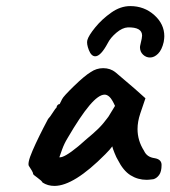

<svg xmlns="http://www.w3.org/2000/svg" viewBox="-20 -621 560 631"><path d="M89 -49Q89 -53 84.5 -60.5Q80 -68 76 -74Q68 -82 87 -126Q106 -170 138 -230Q144 -236 153.5 -251Q163 -266 166 -268Q166 -272 169 -275.5Q172 -279 176 -279L184 -295Q188 -304 223 -338Q258 -372 278 -384Q297 -397 319 -397Q343 -397 360 -383L387 -360Q417 -335 421 -331L458 -298L441 -248Q432 -221 432 -197Q432 -159 453 -126Q458 -115 466.5 -109Q475 -103 489 -101Q511 -97 511 -79Q511 -57 503 -46Q495 -35 484 -32Q468 -30 462 -30Q433 -30 409 -45Q385 -60 367 -96Q363 -102 356.5 -118Q350 -134 349 -140Q342 -130 326 -114Q223 -10 159 -10Q137 -10 120 -21Q117 -27 103 -37Q89 -47 89 -49ZM237 -140Q242 -144 248 -149.5Q254 -155 261 -161Q289 -184 304.5 -199.5Q320 -215 336 -237L358 -273Q348 -295 340 -302.5Q332 -310 324 -310Q304 -310 274 -274.5Q244 -239 202 -167Q191 -149 184 -129.5Q177 -110 175 -104Q191 -102 237 -140ZM447 -504Q447 -532 400 -531Q382 -530 362.5 -513.5Q343 -497 334 -479Q311 -436 293 -436Q280 -436 272 -456.5Q264 -477 267 -489Q271 -504 293 -531Q315 -558 345.5 -579.5Q376 -601 408 -601Q454 -601 487 -571.5Q520 -542 520 -502Q520 -495 518 -483Q512 -457 499.5 -444.5Q487 -432 473 -432Q460 -432 450 -441.5Q440 -451 440 -466Q440 -469 442 -477Q447 -497 447 -504Z"/></svg>

Font: Caveat
Style: Bold
Weight: 700
Designer: Pablo Impallari
Foundry: Pablo Impallari
Version: Version 1.500; ttfautohint (v1.6)